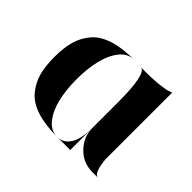

<svg xmlns="http://www.w3.org/2000/svg" viewBox="-104 -591 745 745"><g transform="rotate(45 268.0 -218.5)"><path d="M498 0H465Q415 -1 380.5 -37Q346 -73 346 -123V-263Q346 -418 313 -421L346 -420L313 -421Q367 -420 406 -424Q445 -428 456 -433L468 -437V-70Q475 0 498 0ZM274 0Q207 0 161.5 -15Q116 -30 91.5 -59.5Q67 -89 57 -125Q47 -161 47 -211.5Q47 -262 57 -298Q67 -334 91.5 -363.5Q116 -393 161.5 -408Q207 -423 274 -423Q239 -423 215 -392.5Q191 -362 180 -315.5Q169 -269 169 -211.5Q169 -154 180 -107.5Q191 -61 215 -30.5Q239 0 274 0ZM274 0Q307 0 326.5 -30Q346 -60 346 -122V0Z"/></g></svg>

Font: Oscilla
Style: Regular
Weight: 400
Designer: Ryan Lin
Version: Version 1.0